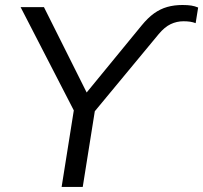

<svg xmlns="http://www.w3.org/2000/svg" viewBox="-20 -733 797 753"><path d="M221.7 0 274.1 -329.3 283.4 -273 60.8 -705H152.4L327.9 -354.3H306.8L535.4 -633.1Q560.1 -663.3 584.4 -680.7Q608.7 -698 635.9 -705.7Q663.1 -713.4 695.6 -713.4Q716 -713.4 730.1 -711.2Q744.1 -709 757.1 -703.5L747.3 -642.1Q737.3 -646.1 725.6 -647.9Q713.9 -649.6 699.4 -649.6Q673.3 -649.6 649.5 -638.4Q625.7 -627.1 602.6 -599.5L330.2 -270.6L357 -329.3L304.5 0Z"/></svg>

Font: Mulish ExtraLight
Style: Italic
Weight: 200
Italic angle: -9°
Designer: Vernon Adams
Foundry: Vernon Adams
Version: Version 3.603